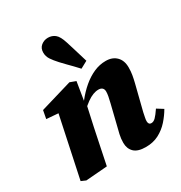

<svg xmlns="http://www.w3.org/2000/svg" viewBox="-186 -926 1019 1078"><g transform="rotate(-30 324.0 -387.5)"><path d="M65 11 35 -2 124 -422 179 -389 42 -400 52 -453 258 -514 296 -500 274 -365 280 -359 251 -227Q239 -171 227.5 -114Q216 -57 204 0ZM449 16Q397 16 373.5 -7Q350 -30 350 -68Q350 -95 356 -121.5Q362 -148 368 -170L399 -296Q405 -320 408 -336.5Q411 -353 411 -366Q411 -381 402.5 -389Q394 -397 378 -397Q361 -397 342.5 -390Q324 -383 303 -368Q282 -353 257 -329L254 -382H276Q309 -424 344 -453.5Q379 -483 416.5 -499.5Q454 -516 494 -516Q537 -516 562.5 -490.5Q588 -465 588 -420Q588 -394 584 -371Q580 -348 574 -324L533 -161Q530 -145 527 -131.5Q524 -118 524 -108Q524 -97 528.5 -91Q533 -85 543 -85Q557 -85 570.5 -98.5Q584 -112 605 -143L645 -118Q626 -85 598.5 -54Q571 -23 534 -3.5Q497 16 449 16ZM401 -571 355 -546Q340 -563 324.5 -578.5Q309 -594 294 -609.5Q279 -625 264 -641Q241 -666 227.5 -686.5Q214 -707 214 -731Q214 -760 233.5 -775.5Q253 -791 278 -791Q304 -791 323.5 -775.5Q343 -760 357 -715Q365 -691 372 -667Q379 -643 386.5 -619Q394 -595 401 -571Z"/></g></svg>

Font: Source Serif 4 ExtraBold
Style: Italic
Weight: 800
Italic angle: -12°
Designer: Frank Grießhammer
Foundry: Adobe Systems Incorporated
Version: Version 4.004;hotconv 1.0.116;makeotfexe 2.5.65601